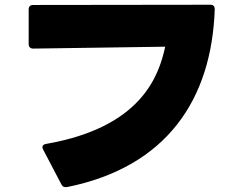

<svg xmlns="http://www.w3.org/2000/svg" viewBox="-20 -740 1040 810"><path d="M264 49C683 -36 873 -320 886 -701C886 -713 880 -720 868 -720L120 -719C108 -719 101 -713 101 -700V-554C101 -542 108 -535 120 -535C271 -537 509 -541 677 -543C650 -420 577 -203 175 -133C161 -131 155 -122 162 -109L239 38C244 48 252 51 264 49Z"/></svg>

Font: LINE Seed JP_OTF ExtraBold
Style: Regular
Weight: 800
Designer: LY Corporation & Fontrix & Fontworks
Version: Version 1.013